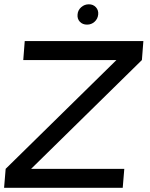

<svg xmlns="http://www.w3.org/2000/svg" viewBox="-50 -896 716 916"><path d="M-30.5 0 -23 -90.5 505.5 -609.5H61L68 -700H634L627 -609.5L98.5 -90.5H543L535.5 0ZM365.5 -778.5Q344 -778.5 331 -792.2Q318 -806 320 -827Q321.5 -847.5 337.2 -861.5Q353 -875.5 374 -875.5Q394.5 -875.5 407.5 -861.5Q420.5 -847.5 418.5 -827Q416.5 -806 401.2 -792.2Q386 -778.5 365.5 -778.5Z"/></svg>

Font: Urbanist Medium
Style: Italic
Weight: 500
Italic angle: -8°
Designer: Corey Hu
Foundry: Corey Hu
Version: Version 1.330; ttfautohint (v1.8.4.7-5d5b)